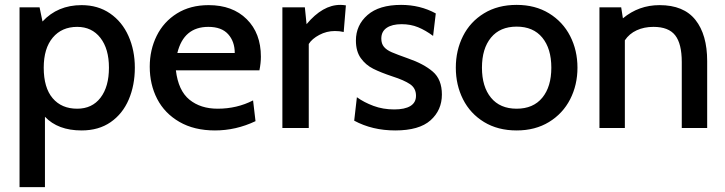

<svg xmlns="http://www.w3.org/2000/svg" viewBox="-20 -524 2970 786"><path d="M532 -247Q532 -175 507 -116.5Q482 -58 433 -24Q384 10 314 10Q217 10 164 -46V242H60V-494H142L154 -436Q216 -503 314 -503Q381 -503 430.5 -469Q480 -435 506 -376.5Q532 -318 532 -247ZM426 -247Q426 -324 391 -369Q356 -414 296 -414Q233 -414 196 -370Q159 -326 159 -247Q159 -165 195.5 -122Q232 -79 296 -79Q357 -79 391.5 -124Q426 -169 426 -247Z M593 -251Q593 -320 621.5 -377.5Q650 -435 704.5 -469Q759 -503 834 -503Q932 -503 990 -445.5Q1048 -388 1048 -292Q1048 -266 1042 -236H700Q710 -153 755.5 -116Q801 -79 871 -79Q950 -79 1016 -113L1026 -28Q946 10 860 10Q775 10 714.5 -25Q654 -60 623.5 -119Q593 -178 593 -251ZM941 -307Q941 -354 914 -384Q887 -414 833 -414Q732 -414 706 -307Z M1136 -494H1228L1235 -425Q1301 -504 1373 -504Q1384 -504 1396 -502L1387 -393Q1371 -397 1351 -397Q1317 -397 1287 -381Q1257 -365 1244 -344V0H1136Z M1430 -30 1441 -126Q1470 -105 1509 -90.5Q1548 -76 1594 -76Q1637 -76 1660 -90Q1683 -104 1683 -132Q1683 -163 1658.5 -179.5Q1634 -196 1587 -211Q1539 -227 1508 -242.5Q1477 -258 1457 -286Q1437 -314 1437 -358Q1437 -421 1484.5 -462.5Q1532 -504 1622 -504Q1700 -504 1764 -469L1753 -377Q1722 -400 1691.5 -412.5Q1661 -425 1624 -425Q1585 -425 1563 -410Q1541 -395 1541 -366Q1541 -345 1552 -332Q1563 -319 1584 -310Q1605 -301 1650 -285Q1714 -263 1751.5 -231Q1789 -199 1789 -137Q1789 -73 1742.5 -31.5Q1696 10 1598 10Q1504 10 1430 -30Z M1846 -247Q1846 -318 1875.5 -376.5Q1905 -435 1961.5 -469.5Q2018 -504 2095 -504Q2171 -504 2227.5 -469.5Q2284 -435 2314 -376.5Q2344 -318 2344 -247Q2344 -176 2314 -117.5Q2284 -59 2227.5 -24.5Q2171 10 2095 10Q2018 10 1961.5 -24.5Q1905 -59 1875.5 -117.5Q1846 -176 1846 -247ZM2237 -247Q2237 -325 2200 -370Q2163 -415 2095 -415Q2027 -415 1990 -370Q1953 -325 1953 -247Q1953 -169 1990 -124Q2027 -79 2095 -79Q2163 -79 2200 -124Q2237 -169 2237 -247Z M2434 -494H2523L2530 -449Q2595 -503 2680 -503Q2779 -503 2827 -442.5Q2875 -382 2875 -274V0H2771V-270Q2771 -345 2744 -379.5Q2717 -414 2655 -414Q2617 -414 2586.5 -400Q2556 -386 2538 -359V0H2434Z"/></svg>

Font: Cabin Medium
Style: Regular
Weight: 500
Designer: Pablo Impallari
Foundry: Pablo Impallari. http://www.impallari.com Igino Marini. http://www.ikern.com
Version: Version 2.001